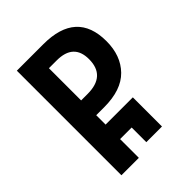

<svg xmlns="http://www.w3.org/2000/svg" viewBox="-205 -821 927 927"><g transform="rotate(-45 258.5 -357.0)"><path d="M75 0H194V-128H273V-28H380V-227H194V-291H248Q366 -291 424 -350.5Q482 -410 482 -509Q482 -714 256 -714H75ZM193 -393V-613H246Q361 -613 361 -507Q361 -393 237 -393Z"/></g></svg>

Font: Noto Sans Georgian Condensed Semi
Style: Regular
Weight: 600
Width: 3
Designer: Monotype Design Team
Foundry: Monotype Imaging Inc.
Version: Version 1.901